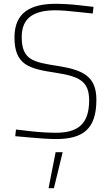

<svg xmlns="http://www.w3.org/2000/svg" viewBox="-20 -722 580 1008"><path d="M400 -694C360 -699 311 -702 272 -702C139 -702 56 -655 56 -526C56 -378 136 -361 273 -340C396 -321 448 -296 448 -195C448 -70 388 -25 273 -25C237 -25 185 -28 142 -33L64 -42L60 -7L139 0C183 4 235 8 274 8C413 8 486 -42 486 -198C486 -323 414 -355 282 -376C156 -396 94 -406 94 -528C94 -628 157 -668 272 -668C301 -668 348 -664 391 -659L467 -651L471 -686ZM309 77 263 266H235L272 77Z"/></svg>

Font: RazerF5 Thin
Style: Regular
Weight: 250
Foundry: Razer Inc.
Version: Version 2